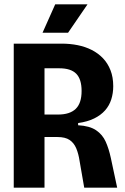

<svg xmlns="http://www.w3.org/2000/svg" viewBox="-20 -860 575 880"><path d="M43 0V-660H263Q301 -660 336 -653Q371 -646 400.5 -631Q430 -616 452 -593Q474 -570 486.5 -538Q499 -506 499 -465Q499 -433 490 -404.5Q481 -376 461.5 -354Q442 -332 411.5 -317Q381 -302 338 -296V-286Q391 -283 420.5 -263Q450 -243 464.5 -210.5Q479 -178 488 -136L517 0H366L345 -121Q340 -155 329.5 -180Q319 -205 299 -218.5Q279 -232 243 -232H184V0ZM184 -335H246Q300 -335 327 -361Q354 -387 354 -443Q354 -497 329.5 -522Q305 -547 252 -547H184ZM292 -710H175L233 -840H381Z"/></svg>

Font: Bricolage Grotesque 72pt SemiCondensed
Style: Bold
Weight: 700
Width: 4
Designer: Mathieu Triay
Foundry: Atelier Triay
Version: Version 1.001;gftools[0.9.33.dev8+g029e19f]